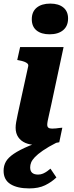

<svg xmlns="http://www.w3.org/2000/svg" viewBox="-39 -802 413 1069"><path d="M261 -41 278 -9Q229 16 199.5 36.5Q170 57 155 73Q140 89 134.5 102.5Q129 116 129 130Q129 151 140.5 160.5Q152 170 173 170Q188 170 200.5 164.5Q213 159 223.5 151.5Q234 144 242 137L275 186Q248 212 212 229.5Q176 247 124 247Q57 247 19 223Q-19 199 -19 149Q-19 121 -6.5 98.5Q6 76 37.5 54.5Q69 33 123.5 10Q178 -13 261 -41ZM48 -91Q48 -105 51 -122Q54 -139 59.5 -165Q65 -191 74 -232L118 -433Q120 -442 114 -448Q108 -454 96 -458.5Q84 -463 67 -466L57 -468L73 -540H315L247 -222Q240 -188 234.5 -165.5Q229 -143 226.5 -129Q224 -115 224 -108Q224 -96 230.5 -91Q237 -86 251 -86Q262 -86 272 -87Q282 -88 291.5 -89.5Q301 -91 308 -91L291 -10Q274 -6 254 -3Q234 0 211 2.5Q188 5 164 5Q129 5 103 -6Q77 -17 62.5 -38.5Q48 -60 48 -91ZM138 -695Q138 -737 165.5 -759.5Q193 -782 241 -782Q287 -782 313.5 -760.5Q340 -739 340 -699Q340 -657 312.5 -634Q285 -611 237 -611Q191 -611 164.5 -632.5Q138 -654 138 -695Z"/></svg>

Font: Roboto Serif
Style: Bold Italic
Weight: 700
Italic angle: -10°
Designer: Greg Gazdowicz
Foundry: Commercial Type
Version: Version 1.008